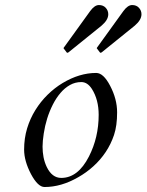

<svg xmlns="http://www.w3.org/2000/svg" viewBox="-20 -729 582 762"><path d="M361.8 -439.5Q390.6 -439.5 417 -388.7Q444.8 -335.9 444.8 -283Q444.8 -230 432.6 -193.6Q420.4 -157.2 399.7 -126Q378.9 -94.7 350.6 -69.1Q322.3 -43.5 290 -25.4Q223.1 13.2 156.7 13.2Q130.4 13.2 103 -38.1Q75.7 -90.3 75.7 -135.3Q75.7 -180.2 87.6 -219.5Q99.6 -258.8 120.4 -292.2Q141.1 -325.7 168.9 -353Q196.8 -380.4 228.5 -399.4Q295.4 -439.5 361.8 -439.5ZM165.5 -66.4Q186.5 -22.9 223.1 -22.9Q289.6 -22.9 333 -107.9Q371.6 -183.6 371.6 -273.4Q371.6 -333.5 344.7 -376Q327.1 -403.3 302.7 -403.3Q278.3 -403.3 257.6 -391.6Q236.8 -379.9 220 -360.1Q203.1 -340.3 189.7 -314Q176.3 -287.6 167.2 -258.5Q158.2 -229.5 153.6 -199Q148.9 -168.5 148.9 -147Q148.9 -125.5 152.8 -105.2Q156.7 -85 165.5 -66.4ZM233.9 -535.2Q231.9 -537.1 231.9 -538.1Q231.9 -539.1 233.9 -541L337.9 -685.1Q355.5 -709 372.6 -709Q389.6 -709 399.7 -698Q409.7 -687 409.7 -672.4Q409.7 -649.9 382.8 -627L251.5 -521Q249 -519.5 247.6 -519.5Q246.1 -519.5 244.6 -521ZM365.7 -535.2Q363.8 -537.1 363.8 -538.1Q363.8 -539.1 365.7 -541L469.7 -685.1Q487.3 -709 504.4 -709Q521.5 -709 531.5 -698Q541.5 -687 541.5 -672.4Q541.5 -649.9 514.6 -627L383.3 -521Q380.9 -519.5 379.4 -519.5Q377.9 -519.5 376.5 -521Z"/></svg>

Font: Cardo-Italic
Style: Italic
Weight: 400
Italic angle: -12°
Designer: David J. Perry
Foundry: David J. Perry
Version: Version 0.991